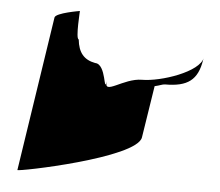

<svg xmlns="http://www.w3.org/2000/svg" viewBox="-47 -591 838 730"><g transform="rotate(5 371.5 -226.0)"><path d="M45 85C44 92 494 1 506 -80L537 -278C556 -282 566 -288 576 -288C662 -288 700 -316 712 -394L714 -403C705 -347 559 -298 487 -298C416 -298 345 -225 354 -281C346 -230 348 -346 304 -346C261 -354 239 -380 234 -430C221 -430 230 -546 229 -538C229 -538 138 -523 135 -505Z"/></g></svg>

Font: Ampere
Style: ExtIta
Weight: 400
Version: Version 1